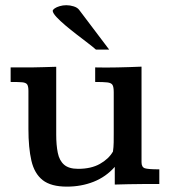

<svg xmlns="http://www.w3.org/2000/svg" viewBox="-20 -692 638 722"><path d="M231.4 9.8Q171.9 9.8 140.6 -14.6Q109.4 -39.1 98.1 -87.6Q86.9 -136.2 86.9 -207V-350.1Q86.9 -367.2 82.3 -374.3Q77.6 -381.3 63.2 -382.6Q48.8 -383.8 20 -383.8V-438.5Q33.2 -438.5 48.1 -438.5Q63 -438.5 76.4 -438.5Q89.8 -438.5 99.1 -438.5Q121.6 -439 144.3 -439.5Q167 -439.9 191.4 -440.9V-185.5Q191.4 -146.5 197.3 -117.4Q203.1 -88.4 220.9 -72.8Q238.8 -57.1 273.9 -57.1Q322.8 -57.1 355.7 -75.7Q388.7 -94.2 404.8 -122.1Q407.2 -138.7 407.5 -156.5Q407.7 -174.3 407.7 -192.9V-345.2Q407.7 -364.7 403.1 -372.6Q398.4 -380.4 383.5 -382.1Q368.7 -383.8 337.9 -383.8V-438.5Q357.9 -438 378.2 -438Q398.4 -438 421.4 -438.5Q444.3 -439 467 -439.7Q489.7 -440.4 512.2 -441.4V-82Q512.2 -63.5 524.7 -59.3Q537.1 -55.2 579.1 -55.2V0Q562 -0.5 547.1 -0.2Q532.2 0 517.6 0Q489.3 0.5 463.1 0.7Q437 1 411.6 2Q411.6 -9.3 411.6 -23.4Q411.6 -37.6 411.6 -49.6Q411.6 -61.5 411.6 -64.5Q378.4 -26.9 332 -8.5Q285.6 9.8 231.4 9.8ZM340.8 -505.4Q330.1 -515.1 310.5 -530Q291 -544.9 268.8 -562Q246.6 -579.1 226.3 -596.2Q206.1 -613.3 192.6 -627.7Q179.2 -642.1 178.2 -650.9Q178.2 -655.3 185.5 -660.4Q192.9 -665.5 204.6 -668.9Q216.3 -672.4 229.5 -672.4Q243.7 -672.4 257.3 -668Q271 -663.6 277.3 -655.3L390.6 -505.4Z"/></svg>

Font: Kameron Medium
Style: Regular
Weight: 500
Designer: Vernon Adams
Foundry: Vernon Adams
Version: Version 1.100